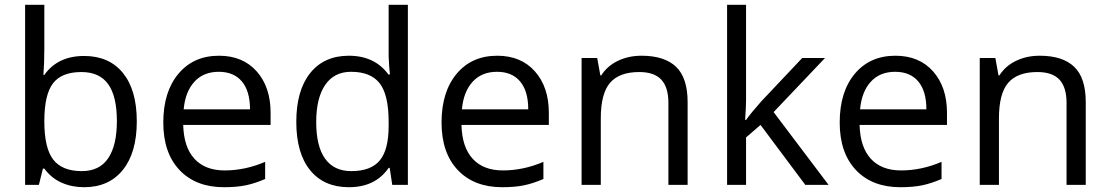

<svg xmlns="http://www.w3.org/2000/svg" viewBox="-20 -780 4681 810"><path d="M335 -543.9Q440.4 -543.9 498.8 -471.9Q557.1 -399.9 557.1 -268.1Q557.1 -136.2 498.3 -63.2Q439.5 9.8 335 9.8Q282.7 9.8 239.5 -9.5Q196.3 -28.8 167 -68.8H161.1L144 0H85.9V-759.8H167V-575.2Q167 -513.2 163.1 -463.9H167Q223.6 -543.9 335 -543.9ZM323.2 -476.1Q240.2 -476.1 203.6 -428.5Q167 -380.9 167 -268.1Q167 -155.3 204.6 -106.7Q242.2 -58.1 325.2 -58.1Q399.9 -58.1 436.5 -112.5Q473.1 -167 473.1 -269Q473.1 -373.5 436.5 -424.8Q399.9 -476.1 323.2 -476.1Z M924.8 9.8Q806.2 9.8 737.5 -62.5Q668.9 -134.8 668.9 -263.2Q668.9 -392.6 732.7 -468.8Q796.4 -544.9 903.8 -544.9Q1004.4 -544.9 1063 -478.8Q1121.6 -412.6 1121.6 -304.2V-252.9H752.9Q755.4 -158.7 800.5 -109.9Q845.7 -61 927.7 -61Q1014.2 -61 1098.6 -97.2V-24.9Q1055.7 -6.3 1017.3 1.7Q979 9.8 924.8 9.8ZM902.8 -477.1Q838.4 -477.1 800 -435.1Q761.7 -393.1 754.9 -318.8H1034.7Q1034.7 -395.5 1000.5 -436.3Q966.3 -477.1 902.8 -477.1Z M1624 -71.8H1619.6Q1563.5 9.8 1451.7 9.8Q1346.7 9.8 1288.3 -62Q1230 -133.8 1230 -266.1Q1230 -398.4 1288.6 -471.7Q1347.2 -544.9 1451.7 -544.9Q1560.5 -544.9 1618.7 -465.8H1625L1621.6 -504.4L1619.6 -542V-759.8H1700.7V0H1634.8ZM1461.9 -58.1Q1544.9 -58.1 1582.3 -103.3Q1619.6 -148.4 1619.6 -249V-266.1Q1619.6 -379.9 1581.8 -428.5Q1543.9 -477.1 1460.9 -477.1Q1389.6 -477.1 1351.8 -421.6Q1314 -366.2 1314 -265.1Q1314 -162.6 1351.6 -110.4Q1389.2 -58.1 1461.9 -58.1Z M2098.6 9.8Q1980 9.8 1911.4 -62.5Q1842.8 -134.8 1842.8 -263.2Q1842.8 -392.6 1906.5 -468.8Q1970.2 -544.9 2077.6 -544.9Q2178.2 -544.9 2236.8 -478.8Q2295.4 -412.6 2295.4 -304.2V-252.9H1926.8Q1929.2 -158.7 1974.4 -109.9Q2019.5 -61 2101.6 -61Q2188 -61 2272.5 -97.2V-24.9Q2229.5 -6.3 2191.2 1.7Q2152.8 9.8 2098.6 9.8ZM2076.7 -477.1Q2012.2 -477.1 1973.9 -435.1Q1935.5 -393.1 1928.7 -318.8H2208.5Q2208.5 -395.5 2174.3 -436.3Q2140.1 -477.1 2076.7 -477.1Z M2799.8 0V-346.2Q2799.8 -411.6 2770 -443.8Q2740.2 -476.1 2676.8 -476.1Q2592.8 -476.1 2553.7 -430.7Q2514.6 -385.3 2514.6 -280.8V0H2433.6V-535.2H2499.5L2512.7 -461.9H2516.6Q2541.5 -501.5 2586.4 -523.2Q2631.3 -544.9 2686.5 -544.9Q2783.2 -544.9 2832 -498.3Q2880.9 -451.7 2880.9 -349.1V0Z M3127.4 -273.9Q3148.4 -303.7 3191.4 -352.1L3364.3 -535.2H3460.4L3243.7 -307.1L3475.6 0H3377.4L3188.5 -252.9L3127.4 -200.2V0H3047.4V-759.8H3127.4V-356.9Q3127.4 -330.1 3123.5 -273.9Z M3778.3 9.8Q3659.7 9.8 3591.1 -62.5Q3522.5 -134.8 3522.5 -263.2Q3522.5 -392.6 3586.2 -468.8Q3649.9 -544.9 3757.3 -544.9Q3857.9 -544.9 3916.5 -478.8Q3975.1 -412.6 3975.1 -304.2V-252.9H3606.4Q3608.9 -158.7 3654.1 -109.9Q3699.2 -61 3781.2 -61Q3867.7 -61 3952.1 -97.2V-24.9Q3909.2 -6.3 3870.8 1.7Q3832.5 9.8 3778.3 9.8ZM3756.3 -477.1Q3691.9 -477.1 3653.6 -435.1Q3615.2 -393.1 3608.4 -318.8H3888.2Q3888.2 -395.5 3854 -436.3Q3819.8 -477.1 3756.3 -477.1Z M4479.5 0V-346.2Q4479.5 -411.6 4449.7 -443.8Q4419.9 -476.1 4356.4 -476.1Q4272.5 -476.1 4233.4 -430.7Q4194.3 -385.3 4194.3 -280.8V0H4113.3V-535.2H4179.2L4192.4 -461.9H4196.3Q4221.2 -501.5 4266.1 -523.2Q4311 -544.9 4366.2 -544.9Q4462.9 -544.9 4511.7 -498.3Q4560.5 -451.7 4560.5 -349.1V0Z"/></svg>

Font: f04114697
Style: Regular
Weight: 400
Foundry: Ascender Corporation
Version: Version 1.10